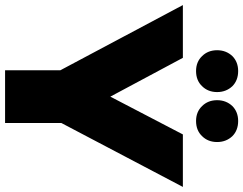

<svg xmlns="http://www.w3.org/2000/svg" viewBox="-136 -838 959 757"><g transform="rotate(90 343.5 -459.5)"><path d="M702 -701H495L346 -415L193 -701H-15L242 -218V0H450V-222ZM305 -896C290 -911 270 -919 245 -919C221 -919 201 -911 186 -896C171 -880 163 -860 163 -836C163 -812 171 -792 186 -777C201 -761 221 -753 245 -753C270 -753 290 -761 305 -777C320 -792 328 -812 328 -836C328 -860 320 -880 305 -896ZM502 -896C487 -911 467 -919 442 -919C418 -919 398 -911 383 -896C368 -880 360 -860 360 -836C360 -812 368 -792 383 -777C398 -761 418 -753 442 -753C467 -753 487 -761 502 -777C517 -792 525 -812 525 -836C525 -860 517 -880 502 -896Z"/></g></svg>

Font: Argentum Sans ExtraBold
Style: Regular
Weight: 800
Designer: Julieta Ulanovsky
Foundry: Julieta Ulanovsky
Version: Version 5.001;February 15, 2019;FontCreator 11.5.0.2425 64-b